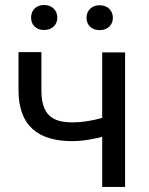

<svg xmlns="http://www.w3.org/2000/svg" viewBox="-20 -734 586 754"><path d="M471.2 -528.3H381.3V-271C373 -268.6 364.7 -266.6 356.4 -264.6C327.6 -258.3 297.4 -253.4 264.6 -253.4C181.6 -253.4 142.6 -286.1 142.6 -379.9V-529.3H52.7V-379.9C52.7 -238.3 131.3 -179.7 264.6 -179.7C296.4 -179.7 328.1 -184.6 356.9 -190.9C365.2 -192.4 373.5 -194.3 381.3 -196.8V0H471.2ZM102.1 -664.6C102.1 -637.2 120.6 -616.2 153.3 -616.2C185.1 -616.2 205.1 -637.2 205.1 -664.6C205.1 -692.9 185.1 -714.4 153.3 -714.4C120.6 -714.4 102.1 -692.9 102.1 -664.6ZM319.8 -664.1C319.8 -636.2 338.9 -615.7 371.6 -615.7C403.3 -615.7 423.3 -636.2 423.3 -664.1C423.3 -691.9 403.3 -713.4 371.6 -713.4C338.9 -713.4 319.8 -691.9 319.8 -664.1Z"/></svg>

Font: Bert Sans
Style: Regular
Weight: 400
Designer: Christian Robertson (Google), Cristiano Sobral
Foundry: Google, Cristiano Sobral
Version: Version 3.101